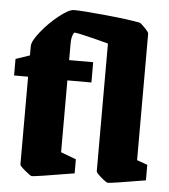

<svg xmlns="http://www.w3.org/2000/svg" viewBox="-50 -706 672 764"><g transform="rotate(5 286.0 -324.5)"><path d="M56 -30V-381H0V-447L56 -466V-503Q56 -523 87 -561.5Q118 -600 156.5 -630.5Q195 -661 215 -661Q249 -661 341 -652Q433 -643 479 -634Q484 -633 500.5 -616Q517 -599 517 -593V-88L559 -73V-11Q424 12 409 12Q403 12 382 -6Q361 -24 361 -30V-540Q321 -551 277 -561.5Q233 -572 226 -572Q222 -572 217.5 -559.5Q213 -547 213 -528V-461H309V-380H213V-93L274 -70V-14Q120 12 105 12Q100 12 78 -6.5Q56 -25 56 -30Z"/></g></svg>

Font: Grenze ExtraBold
Style: Regular
Weight: 800
Designer: Renata Polastri
Foundry: Omnibus-Type
Version: Version 1.002; ttfautohint (v1.8)